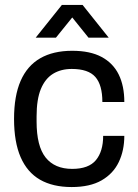

<svg xmlns="http://www.w3.org/2000/svg" viewBox="-20 -743 559 775"><path d="M269.3 12Q193.3 12 141.5 -17.7Q89.8 -47.5 63.2 -108.7Q36.7 -169.9 36.7 -263Q36.7 -355.7 63.3 -416.7Q89.9 -477.6 142.3 -507.8Q194.7 -538 271.6 -538Q343.9 -538 390.2 -513.1Q436.5 -488.2 459.2 -442.2Q481.8 -396.2 481.8 -331.3H393.2Q393.2 -400.1 364.8 -432.4Q336.4 -464.7 269.6 -464.7Q226.3 -464.7 194.3 -445.3Q162.4 -425.8 145 -383.9Q127.7 -342.1 127.7 -273.1V-252.3Q127.7 -153.1 164.2 -107.2Q200.8 -61.3 271.4 -61.3Q337.9 -61.3 367.2 -96.7Q396.4 -132.1 396.4 -194.7H481.8Q481.8 -135.6 459.4 -88.8Q437.1 -42.1 390.1 -15Q343.1 12 269.3 12ZM124.1 -591 229.7 -723H313.4L418.8 -591H337.2L249.5 -700.1L293.5 -699.6L205.8 -591Z"/></svg>

Font: Archivo Variable SemiBold
Style: Regular
Weight: 600
Designer: Hector Gatti
Foundry: Omnibus-Type
Version: Version 2.001